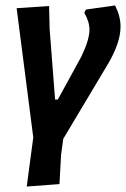

<svg xmlns="http://www.w3.org/2000/svg" viewBox="-20 -490 462 704"><path d="M402 -470Q422 -430 422 -393Q422 -335 378 -259L212 19L204 77L198 185L78 194L102 14L41 -460L160 -468L162 -384L182 -125H192L278 -282Q308 -344 308 -381Q308 -411 289 -443L295 -455Z"/></svg>

Font: Alegreya Sans
Style: Bold Italic
Weight: 700
Italic angle: -7°
Designer: Juan Pablo del Peral
Foundry: Huerta Tipografica
Version: Version 2.007